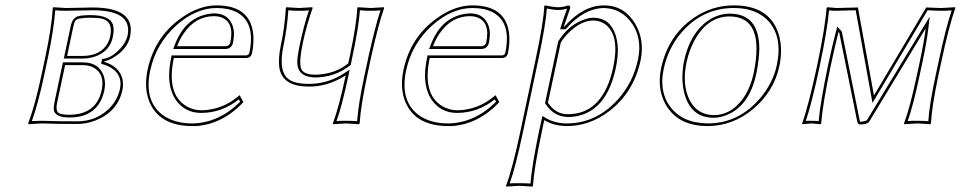

<svg xmlns="http://www.w3.org/2000/svg" viewBox="-20 -459 3583 714"><path d="M134.8 0Q134.8 0 85.4 2.9L85 0Q110.8 -69.8 134.3 -180.2L148.9 -249Q171.9 -356.9 176.3 -429.2L177.7 -432.1Q179.7 -432.1 226.1 -429.2Q245.1 -429.2 274.9 -430.2Q305.2 -431.2 323.7 -431.2Q472.2 -431.2 466.3 -340.8Q465.3 -331.5 463.9 -323.2Q453.6 -275.4 400.4 -244.1Q381.8 -233.4 368.2 -231L367.7 -229Q424.3 -211.4 435.5 -164.6Q439.5 -145.5 435.5 -125Q418 -43.5 334.5 -10.7Q300.8 2 267.6 2Q186.5 2 157.2 0.5Q146 0 134.8 0ZM222.2 -216.8 192.4 -77.1Q185.5 -43.9 201.2 -37.1Q212.9 -32.2 239.7 -32.2Q338.4 -33.7 357.9 -123Q370.6 -182.6 330.1 -206.5Q312 -216.8 288.1 -216.8ZM229.5 -251H286.6Q355.5 -251 381.8 -300.8Q387.2 -312 389.6 -323.2Q401.4 -378.9 360.4 -389.2Q344.2 -393.1 316.4 -393.1Q268.1 -393.1 260.3 -382.3Q255.9 -375.5 252.4 -358.9ZM134.8 -9.8Q146.5 -9.8 157.7 -9.3Q189 -7.8 267.6 -7.8Q335.4 -7.8 383.8 -53.2Q416 -84.5 425.8 -127Q438.5 -186 380.9 -213.4Q372.6 -217.3 364.7 -219.2L356 -222.2L359.9 -239.7L366.7 -240.7Q395.5 -244.6 426.8 -277.8Q448.2 -301.3 454.1 -325.2Q469.2 -397.5 388.2 -415Q386.7 -415.5 386.2 -415.5Q358.9 -420.9 323.7 -420.9Q305.2 -420.9 275.4 -419.9Q245.6 -418.9 226.1 -418.9Q202.1 -418.9 185.5 -420.9Q180.2 -350.1 158.7 -247.1L144 -177.7Q121.6 -73.2 98.6 -8.8Q114.7 -9.8 134.8 -9.8ZM213.9 -227.1H288.1Q348.1 -227.1 365.7 -176.8Q370.6 -161.6 370.6 -146Q370.1 -133.3 367.7 -121.1Q345.2 -22.9 239.7 -22Q184.1 -22 180.2 -50.3Q179.7 -54.2 179.7 -56.6Q180.2 -65.9 182.6 -79.1ZM217.3 -241.2 242.7 -360.8Q249 -390.6 267.6 -397.9Q283.2 -402.8 316.4 -402.8Q387.7 -402.8 399.9 -367.7Q402.8 -357.9 402.8 -346.7Q402.3 -334.5 399.4 -320.8Q388.2 -267.6 332.5 -248.5Q310.5 -241.2 286.6 -241.2Z M871.1 -105 885.3 -79.1Q807.6 2.9 709 9.8Q701.7 10.3 695.3 9.8Q575.7 9.8 537.1 -76.7Q514.2 -129.4 528.8 -199.2Q554.7 -321.8 654.3 -392.1Q720.2 -439 785.2 -439Q908.7 -439 921.4 -335Q925.3 -300.3 917 -259.8Q912.1 -243.7 895.5 -243.2H626.5Q598.1 -110.4 671.9 -64.9Q697.8 -49.3 728 -48.8Q808.1 -49.8 871.1 -105ZM638.7 -287.1H819.8Q833.5 -288.6 836.4 -300.8Q853 -379.4 798.3 -396Q787.6 -398.9 776.4 -398.9Q707 -398.9 663.1 -334.5Q648.4 -313.5 638.7 -287.1ZM868.2 -89.4Q804.7 -39.1 728 -39.1Q667 -39.1 632.8 -88.9Q608.9 -125.5 608.9 -179.7Q609.4 -210.4 616.7 -245.1L618.2 -252.9H895.5Q905.3 -254.4 907.2 -262.2Q932.6 -381.8 853 -417Q840.3 -422.4 826.7 -425.3Q807.1 -429.2 785.2 -429.2Q708.5 -429.2 635.3 -364.3Q560.1 -296.4 538.6 -196.8Q515.1 -86.4 582.5 -33.2Q609.4 -12.7 646 -4.9Q669.4 0 695.3 0Q793.5 -1.5 873 -80.6ZM624 -276.9 629.4 -290.5Q667.5 -392.6 755.9 -407.2Q767.1 -409.2 776.4 -409.2Q825.7 -409.2 843.3 -368.2Q850.1 -351.6 850.1 -331.1Q849.6 -315.4 846.2 -298.8Q840.3 -277.8 819.8 -276.9Z M1024.4 -291Q1038.6 -356.9 1042.5 -423.3Q1042.5 -426.8 1043 -429.2L1044.4 -432.1Q1046.4 -432.1 1092.8 -429.2L1141.1 -432.1L1142.6 -429.2Q1120.1 -365.2 1106 -299.3Q1105 -295.9 1105 -293Q1088.9 -216.3 1103.5 -196.8Q1116.7 -181.6 1149.9 -181.2Q1222.7 -181.6 1274.9 -223.1L1280.8 -250Q1306.2 -369.6 1308.6 -429.2L1310.5 -432.1Q1312.5 -432.1 1358.9 -429.2L1407.2 -432.1L1408.7 -429.2Q1388.7 -374.5 1360.8 -250L1345.7 -179.2Q1321.3 -63 1317.4 0L1314.9 2.9Q1313 2.9 1267.6 0L1217.8 2.9V0Q1240.7 -61 1265.6 -178.7Q1204.6 -140.1 1141.1 -137.2Q1134.3 -136.7 1127.4 -137.2Q1029.3 -137.2 1018.6 -208.5Q1014.2 -241.7 1024.4 -291ZM1034.2 -289.1Q1012.7 -187.5 1059.1 -160.6Q1071.3 -153.8 1087.4 -150.4Q1105.5 -147 1127.4 -147Q1193.4 -147 1248.5 -179.7Q1254.4 -183.1 1260.3 -187L1280.3 -199.7L1275.4 -176.3Q1251.5 -64 1231.4 -8.8Q1248.5 -10.3 1267.6 -9.8Q1291.5 -9.8 1308.1 -8.3Q1312 -69.8 1335.9 -181.2L1351.1 -252Q1377.9 -371.1 1395 -420.4Q1378.9 -418.9 1358.9 -418.9Q1335 -418.9 1318.4 -420.9Q1314.5 -361.3 1290.5 -248L1284.2 -217.3L1281.2 -215.3Q1225.6 -171.4 1149.9 -170.9Q1085.9 -172.9 1085.4 -228.5Q1085.9 -251 1095.2 -294.9Q1110.8 -368.2 1128.9 -420.4Q1112.8 -418.9 1092.8 -418.9Q1068.8 -418.9 1052.2 -420.9Q1047.9 -354.5 1034.2 -289.1Z M1822.8 -105 1836.9 -79.1Q1759.3 2.9 1660.6 9.8Q1653.3 10.3 1647 9.8Q1527.3 9.8 1488.8 -76.7Q1465.8 -129.4 1480.5 -199.2Q1506.3 -321.8 1606 -392.1Q1671.9 -439 1736.8 -439Q1860.4 -439 1873 -335Q1877 -300.3 1868.7 -259.8Q1863.8 -243.7 1847.2 -243.2H1578.1Q1549.8 -110.4 1623.5 -64.9Q1649.4 -49.3 1679.7 -48.8Q1759.8 -49.8 1822.8 -105ZM1590.3 -287.1H1771.5Q1785.2 -288.6 1788.1 -300.8Q1804.7 -379.4 1750 -396Q1739.3 -398.9 1728 -398.9Q1658.7 -398.9 1614.7 -334.5Q1600.1 -313.5 1590.3 -287.1ZM1819.8 -89.4Q1756.3 -39.1 1679.7 -39.1Q1618.7 -39.1 1584.5 -88.9Q1560.5 -125.5 1560.5 -179.7Q1561 -210.4 1568.4 -245.1L1569.8 -252.9H1847.2Q1856.9 -254.4 1858.9 -262.2Q1884.3 -381.8 1804.7 -417Q1792 -422.4 1778.3 -425.3Q1758.8 -429.2 1736.8 -429.2Q1660.2 -429.2 1586.9 -364.3Q1511.7 -296.4 1490.2 -196.8Q1466.8 -86.4 1534.2 -33.2Q1561 -12.7 1597.7 -4.9Q1621.1 0 1647 0Q1745.1 -1.5 1824.7 -80.6ZM1575.7 -276.9 1581.1 -290.5Q1619.1 -392.6 1707.5 -407.2Q1718.8 -409.2 1728 -409.2Q1777.3 -409.2 1794.9 -368.2Q1801.8 -351.6 1801.8 -331.1Q1801.3 -315.4 1797.9 -298.8Q1792 -277.8 1771.5 -276.9Z M1914.6 32.2 1971.2 -234.9Q2002 -379.4 2003.9 -436L2006.3 -439Q2039.6 -432.1 2056.2 -432.1Q2075.2 -432.6 2093.3 -439Q2101.1 -437 2100.6 -429.2Q2076.7 -360.4 2076.7 -359.9H2078.6Q2147.9 -438.5 2225.6 -439Q2300.8 -439 2341.3 -372.1Q2377.9 -311 2362.3 -234.9Q2336.4 -113.8 2242.7 -43.5Q2170.9 9.8 2087.9 9.8Q2039.6 9.3 2003.9 -12.2L1994.6 32.2Q1966.3 165 1961.9 231.9L1959 234.9Q1957 234.9 1912.1 231.9L1862.3 234.9L1861.8 231.9Q1885.7 168.5 1914.6 32.2ZM2065.4 -300.8 2017.6 -77.1Q2045.9 -34.2 2091.3 -34.2Q2211.9 -34.2 2253.9 -182.1Q2257.3 -195.3 2260.3 -208Q2285.2 -324.2 2233.4 -366.7Q2213.4 -382.3 2186.5 -382.8Q2141.6 -382.8 2095.2 -337.9Q2077.6 -320.3 2065.4 -300.8ZM1924.3 34.2Q1897.5 160.6 1875.5 223.1Q1892.1 221.7 1912.1 222.2Q1936 222.2 1952.6 223.6Q1958 156.2 1984.4 29.8L1997.1 -27.8L2008.8 -20.5Q2043.5 0 2087.9 0Q2195.3 0 2275.4 -86.4Q2334 -150.4 2352.5 -237.3Q2370.6 -323.2 2321.8 -382.8Q2292.5 -417.5 2251.5 -426.3Q2238.3 -428.7 2225.6 -429.2Q2151.4 -427.7 2086.4 -353.5L2083 -350.1H2063L2066.9 -363.3Q2078.1 -397.9 2088.9 -426.8Q2071.8 -421.9 2056.2 -421.9Q2038.6 -421.9 2013.7 -427.2Q2009.3 -366.2 1981 -232.9ZM2055.7 -304.7 2056.6 -306.2Q2095.2 -367.7 2156.2 -387.7Q2172.4 -393.1 2186.5 -393.1Q2247.6 -393.1 2269 -329.6Q2277.3 -303.7 2277.8 -272Q2277.3 -240.7 2270 -206.1Q2238.3 -56.2 2134.8 -29.3Q2113.8 -23.9 2091.3 -23.9Q2039.6 -25.4 2009.3 -71.8L2006.8 -75.2Z M2693.4 -397.9Q2609.9 -397.9 2560.5 -304.7Q2542 -269 2533.2 -228Q2515.1 -143.1 2545.9 -84Q2574.7 -31.7 2634.3 -30.8Q2695.3 -30.8 2739.3 -87.4Q2769.5 -127 2782.7 -187Q2825.7 -397 2693.4 -397.9ZM2438.5 -205.1Q2464.4 -326.7 2560.1 -392.6Q2628.4 -439 2709 -439Q2838.9 -439 2874 -336.9Q2892.6 -281.7 2878.4 -213.9Q2858.4 -119.1 2780.3 -53.2Q2705.1 9.3 2611.8 9.8Q2500 9.8 2454.6 -71.8Q2422.9 -130.9 2438.5 -205.1ZM2693.4 -408.2Q2791 -408.2 2802.2 -305.2Q2803.7 -292 2803.7 -278.8Q2803.2 -237.8 2792.5 -185.1Q2767.1 -65.4 2681.6 -30.8Q2657.2 -21.5 2634.3 -21Q2548.3 -21 2524.4 -113.8Q2517.6 -141.6 2517.6 -172.4Q2518.1 -202.1 2523.4 -230Q2545.4 -334.5 2612.3 -381.8Q2649.9 -407.7 2693.4 -408.2ZM2448.2 -203.1Q2428.2 -108.4 2483.4 -48.8Q2515.6 -15.1 2564.9 -4.9Q2587.4 -0.5 2611.8 0Q2727.1 0 2807.1 -94.2Q2854.5 -150.4 2868.7 -216.3Q2891.1 -321.8 2836.9 -381.3Q2806.6 -413.6 2758.3 -424.3Q2734.9 -429.2 2709 -429.2Q2594.7 -429.2 2516.6 -340.8Q2465.3 -282.2 2448.2 -203.1Z M3069.3 -214.8Q3039.1 -71.3 3033.7 0L3031.2 2.9Q3029.3 2.9 2997.6 0Q2997.6 0 2962.9 2.9V0Q2986.8 -66.4 3018.6 -214.8Q3048.8 -357.4 3053.7 -429.2L3056.6 -432.1Q3058.6 -432.1 3090.8 -429.2L3170.4 -431.2L3230 -104L3424.3 -431.2Q3425.8 -431.2 3480 -429.2Q3480 -429.2 3532.2 -432.1L3532.7 -429.2Q3508.3 -360.4 3480.5 -229L3469.7 -179.2Q3445.3 -63 3441.9 0L3439 2.9Q3437 2.9 3391.6 0Q3391.6 0 3342.3 2.9L3341.8 0Q3364.7 -61 3389.6 -179.2L3400.4 -229Q3417 -307.1 3422.4 -353.5L3211.9 -5.9Q3205.6 3.4 3176.8 3.9Q3170.4 2 3168 -5.9L3101.1 -336.9L3098.1 -339.8Q3085.4 -289.6 3069.3 -214.8ZM3059.6 -217.3Q3075.7 -293 3088.9 -342.3L3093.3 -360.4L3110.4 -341.8L3177.7 -7.8Q3177.7 -7.8 3178.2 -5.9Q3194.8 -7.3 3203.6 -11.7L3437.5 -397.5L3432.1 -352.1Q3426.8 -305.7 3410.2 -227.1L3399.4 -176.8Q3375.5 -64.5 3355.5 -8.8Q3372.6 -10.3 3391.6 -9.8Q3415.5 -9.8 3432.1 -8.3Q3436 -69.8 3460 -181.2L3470.7 -231Q3496.6 -353.5 3519 -420.4Q3500 -418.9 3480 -418.9Q3460 -418.9 3429.7 -420.9L3224.6 -76.2L3162.1 -420.9L3090.8 -418.9Q3075.2 -418.9 3063 -420.4Q3056.6 -348.1 3028.3 -212.9Q2999 -75.2 2976.6 -9.3Q2987.3 -10.3 2997.6 -9.8Q3012.7 -9.8 3024.4 -8.3Q3030.8 -81.1 3059.6 -217.3Z"/></svg>

Font: Linux Biolinum Outline O
Style: Italic
Weight: 400
Italic angle: -12°
Designer: Philipp H. Poll
Foundry: Philipp H. Poll
Version: Version 0.6.2